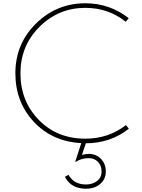

<svg xmlns="http://www.w3.org/2000/svg" viewBox="-20 -860 866 1174"><path d="M74 -412Q74 -592 200 -716Q326 -840 502 -840Q650 -840 767 -749L749 -727Q642 -812 502 -812Q338 -812 221.5 -696Q105 -580 105 -412Q105 -242 217 -127Q329 -12 502 -12Q643 -12 750 -95L768 -73Q655 16 505 16L481 87Q507 81 522 81Q568 81 597.5 111.5Q627 142 627 189Q627 235 593 264.5Q559 294 506 294Q414 294 377 221L399 209Q432 268 506 268Q544 268 572.5 247.5Q601 227 601 189Q601 152 579 129.5Q557 107 522 107Q479 107 442 130L440 129L477 15Q300 6 187 -115Q74 -236 74 -412Z"/></svg>

Font: Spartan MB
Style: Regular
Weight: 250
Designer: Matt Bailey
Foundry: Matt Bailey
Version: Version 1.000